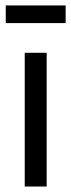

<svg xmlns="http://www.w3.org/2000/svg" viewBox="-20 -681 261 701"><path d="M1 -661.1V-596.7H219.7V-661.1ZM150.4 0V-488.3H70.3V0Z"/></svg>

Font: Yaldevi Colombo Medium
Style: Regular
Weight: 500
Designer: Sol Matas, Denzil Rajitha, Kosala Senevirathne and Pathum Egodawatta
Foundry: Mooniak
Version: Version 1.020 ; ttfautohint (v1.6)